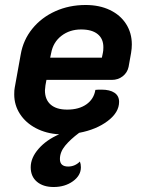

<svg xmlns="http://www.w3.org/2000/svg" viewBox="-20 -529 571 769"><path d="M508 -351Q508 -335 505 -317L495 -261Q490 -238 471.5 -223.5Q453 -209 428 -209H166L162 -187Q160 -173 160 -167Q160 -130 183 -110Q206 -90 249 -90Q296 -90 326 -111Q356 -132 362 -169Q371 -170 386 -170Q420 -170 438.5 -157.5Q457 -145 457 -121Q457 -79 411.5 -44.5Q366 -10 297 3Q262 29 241 54.5Q220 80 220 108Q220 138 253 138Q280 138 300 118Q304 128 304 141Q304 174 272 197Q240 220 195 220Q153 220 128 199Q103 178 103 141Q103 103 134.5 67Q166 31 217 9Q165 6 124 -15.5Q83 -37 60 -72.5Q37 -108 37 -151Q37 -169 39 -178L63 -311Q73 -369 109.5 -414Q146 -459 201.5 -484Q257 -509 323 -509Q378 -509 420 -489Q462 -469 485 -433Q508 -397 508 -351ZM394 -340Q394 -374 371 -392.5Q348 -411 305 -411Q259 -411 226 -385.5Q193 -360 185 -317L181 -298H388L392 -317Q394 -325 394 -340Z"/></svg>

Font: K2D
Style: Bold Italic
Weight: 700
Italic angle: -10°
Designer: Katatrad Aksorn Co.,Ltd.
Foundry: Cadson Demak Co.,Ltd.
Version: Version 1.000; ttfautohint (v1.6)